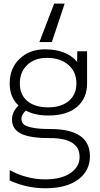

<svg xmlns="http://www.w3.org/2000/svg" viewBox="-20 -804 547 1054"><path d="M88.9 -345.7Q88.9 -284.2 129.9 -249.5Q170.9 -214.8 245.1 -214.8Q316.4 -214.8 357.9 -250Q399.4 -285.2 399.4 -345.7Q399.4 -410.2 355 -448.2Q310.5 -486.3 237.3 -486.3Q170.9 -486.3 129.9 -447.8Q88.9 -409.2 88.9 -345.7ZM228.5 180.7Q315.4 180.7 366.2 146.5Q417 112.3 417 57.6Q417 -46.9 252 -45.9Q144.5 -45.9 95.2 -70.3Q45.9 -94.7 45.9 -148.4Q45.9 -191.4 82 -224.6Q33.2 -268.6 33.2 -346.7Q33.2 -428.7 87.4 -481Q141.6 -533.2 226.6 -533.2Q344.7 -533.2 403.3 -464.8L404.3 -522.5H458V-346.7Q458 -263.7 402.3 -216.8Q346.7 -169.9 246.1 -169.9Q169.9 -169.9 122.1 -197.3Q97.7 -174.8 97.7 -152.3Q97.7 -135.7 107.4 -124Q117.2 -112.3 153.8 -104Q190.4 -95.7 256.8 -95.7Q473.6 -95.7 473.6 53.7Q473.6 133.8 409.2 181.6Q344.7 229.5 228.5 229.5Q126 229.5 33.2 186.5V129.9Q127 180.7 228.5 180.7ZM335 -784.2 264.6 -573.2H196.3L277.3 -784.2Z"/></svg>

Font: Gen Shin Gothic Light
Style: Regular
Weight: 200
Designer: [Source Han Sans]
Ryoko NISHIZUKA  (kana & ideographs); Paul D. Hunt (Latin, Greek & Cyrillic); Wenlong ZHANG  (bopomofo
Version: Version 1.002.20150607